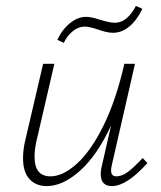

<svg xmlns="http://www.w3.org/2000/svg" viewBox="-20 -626 546 650"><path d="M479 -74Q409 4 359 4Q321 4 321 -37Q321 -48 324 -61L356 -201Q309 -100 251 -48Q193 4 138 4Q102 4 80 -19.5Q58 -43 58 -90Q58 -121 66 -153L126 -410H164L105 -155Q97 -124 97 -95Q97 -29 151 -29Q193 -29 240.5 -72Q288 -115 330.5 -201Q373 -287 401 -410H437L359 -69Q356 -57 356 -49Q356 -29 374 -29Q393 -29 413 -44Q433 -59 463 -91ZM174 -491Q191 -527 217.5 -548Q244 -569 271 -569Q289 -569 319 -559Q351 -549 369 -549Q391 -549 409 -564.5Q427 -580 440 -606L462 -596Q443 -557 417.5 -536Q392 -515 363 -515Q350 -515 336.5 -518.5Q323 -522 312 -526Q282 -536 267 -536Q246 -536 227 -521Q208 -506 196 -481Z"/></svg>

Font: Ysabeau Light
Style: Italic
Weight: 300
Italic angle: -12°
Designer: Christian Thalmann (Catharsis Fonts)
Version: Version 0.003